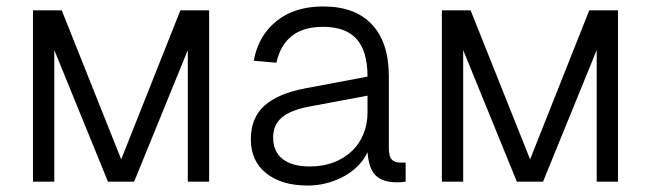

<svg xmlns="http://www.w3.org/2000/svg" viewBox="-20 -562 2013 594"><path d="M82 0V-530H171L355 -69L538 -530H627V0H561V-407L395 0H314L148 -407V0Z M932 12Q851 12 803.5 -26Q756 -64 756 -131Q756 -197 797.5 -234.5Q839 -272 921 -288L1117 -325Q1117 -404 1083 -441.5Q1049 -479 980 -479Q918 -479 882.5 -450.5Q847 -422 835 -368L765 -374Q779 -451 835 -496.5Q891 -542 980 -542Q1079 -542 1131 -486Q1183 -430 1183 -326V-105Q1183 -79 1191.5 -69Q1200 -59 1219 -59H1235V0Q1230 1 1223 1.5Q1216 2 1208 2Q1165 2 1143 -18.5Q1121 -39 1117 -91Q1107 -69 1088.5 -50Q1070 -31 1046 -17.5Q1022 -4 993 4Q964 12 932 12ZM938 -47Q979 -47 1012 -59.5Q1045 -72 1068.5 -94.5Q1092 -117 1104.5 -147.5Q1117 -178 1117 -213V-266L935 -232Q878 -221 851.5 -198Q825 -175 825 -137Q825 -93 854.5 -70Q884 -47 938 -47Z M1347 0V-530H1436L1620 -69L1803 -530H1892V0H1826V-407L1660 0H1579L1413 -407V0Z"/></svg>

Font: Geist Light
Style: Regular
Weight: 400
Designer: Basement.studio, Andrés Briganti, Mateo Zaragoza
Foundry: Basement.studio, Vercel, Andrés Briganti, Guido Ferreyra, Mateo Zaragoza
Version: Version 1.401